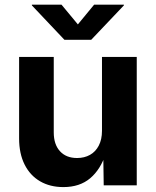

<svg xmlns="http://www.w3.org/2000/svg" viewBox="-20 -781 657 809"><path d="M247.1 7.3Q190.9 7.3 148.9 -17.1Q106.9 -41.5 83.7 -87.6Q60.5 -133.8 60.5 -197.8V-541H206.5V-223.1Q206.5 -172.4 232.7 -143.8Q258.8 -115.2 304.7 -115.2Q335.4 -115.2 359.1 -128.4Q382.8 -141.6 396.2 -167.5Q409.7 -193.4 409.7 -229.5V-541H556.2V0H417L415 -135.7H426.3Q404.3 -67.4 360.1 -30Q315.9 7.3 247.1 7.3ZM239.3 -761.2 308.1 -678.2 376.5 -761.2H502V-758.3L364.3 -613.3H251.5L114.3 -758.3V-761.2Z"/></svg>

Font: Inter 17pt
Style: Bold
Weight: 700
Version: Version 4.001;git-66647c0bb